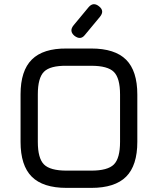

<svg xmlns="http://www.w3.org/2000/svg" viewBox="-20 -914 768 934"><path d="M342 -740Q315 -763 338 -791L411 -879Q434 -906 462 -883Q490 -861 466 -832L393 -744Q372 -717 342 -740ZM304 0Q189 0 134.5 -54.5Q80 -109 80 -224V-455Q80 -570 135 -624.5Q190 -679 304 -678H424Q539 -678 593.5 -623.5Q648 -569 648 -454V-224Q648 -109 593.5 -54.5Q539 0 424 0ZM164 -224Q164 -144 194 -114Q224 -84 304 -84H424Q504 -84 534 -114Q564 -144 564 -224V-454Q564 -534 534 -564Q504 -594 424 -594H304Q224 -595 194 -565Q164 -535 164 -455Z"/></svg>

Font: Jura
Style: Bold
Weight: 700
Designer: Daniel Johnson, Alexei Vanyashin
Foundry: Daniel Johnson
Version: Version 5.103